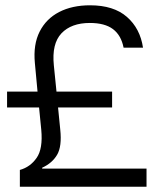

<svg xmlns="http://www.w3.org/2000/svg" viewBox="-20 -705 615 725"><path d="M55 0V-63.3Q94.2 -74.2 118.3 -108.8Q142.5 -143.3 135.8 -215L127.5 -299.2H6.7V-359.2H121.7L111.7 -466.7Q105 -536.7 129.6 -585.4Q154.2 -634.2 203.3 -659.6Q252.5 -685 320 -685Q409.2 -685 459.2 -641.2Q509.2 -597.5 520 -525H446.7Q437.5 -571.7 406.7 -595Q375.8 -618.3 319.2 -618.3Q249.2 -618.3 212.1 -579.2Q175 -540 183.3 -458.3L193.3 -359.2H403.3V-299.2H199.2L207.5 -215.8Q214.2 -152.5 195.8 -120.8Q177.5 -89.2 139.2 -71.7V-68.3H533.3V0Z"/></svg>

Font: Funnel Display Light Light
Style: Regular
Weight: 300
Version: Version 1.000